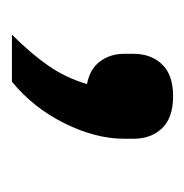

<svg xmlns="http://www.w3.org/2000/svg" viewBox="-14 -166 317 330"><g transform="rotate(90 145.0 -0.5)"><path d="M145 -139Q182 -139 200 -120Q218 -101 218 -71V-55Q218 -6 191.5 47.5Q165 101 120 138H39Q71 106 92 76Q113 46 124 9Q98 4 85 -13.5Q72 -31 72 -55V-71Q72 -101 90 -120Q108 -139 145 -139Z"/></g></svg>

Font: IBM Plex Sans Arabic Medium
Style: Regular
Weight: 500
Designer: Mike Abbink, Paul van der Laan, Pieter van Rosmalen, Wael Morcos, Khajak Apelian
Foundry: Bold Monday
Version: Version 1.1